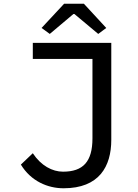

<svg xmlns="http://www.w3.org/2000/svg" viewBox="-20 -996 740 1030"><path d="M203 -846 247 -814 374 -921H379L507 -814L550 -846L430 -976H324ZM92 -113C146 -24 236 14 321 14C512 14 577 -103 577 -246V-766H156V-680H476V-254C476 -129 426 -75 318 -75C261 -75 200 -107 156 -174Z"/></svg>

Font: Kawkab Mono Light
Style: Bold
Weight: 400
Monospace: yes
Designer: Abdullah Arif
Foundry: Abdullah Arif
Version: Version 1.000;PS 000.500;hotconv 1.0.88;makeotf.lib2.5.64775